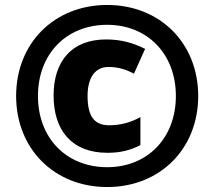

<svg xmlns="http://www.w3.org/2000/svg" viewBox="-20 -744 864 774"><path d="M412 10C625 10 779 -144 779 -357C779 -570 625 -724 412 -724C199 -724 45 -570 45 -357C45 -144 199 10 412 10ZM412 -70C247 -70 133 -188 133 -357C133 -526 247 -644 412 -644C575 -644 689 -526 689 -357C689 -188 575 -70 412 -70ZM413 -128C465 -128 505 -138 546 -159V-272C506 -249 462 -239 420 -239C361 -239 333 -274 333 -357C333 -433 365 -474 417 -474C455 -474 486 -465 520 -447L565 -547C517 -571 468 -585 408 -585C267 -585 196 -495 196 -359C196 -219 269 -128 413 -128Z"/></svg>

Font: Noto Sans Canadian Aboriginal Black
Style: Regular
Weight: 900
Designer: Monotype Design Team, Typotheque's Kevin King
Foundry: Monotype Imaging Inc.
Version: Version 2.004